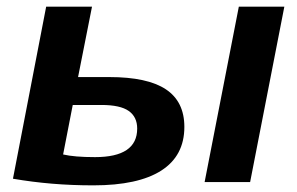

<svg xmlns="http://www.w3.org/2000/svg" viewBox="-20 -548 894 578"><path d="M596 0 699 -528H836L733 0ZM257 -528 215 -316H309Q424 -316 479.5 -279Q535 -242 535 -166Q535 -79 465.5 -34.5Q396 10 261 10Q197 10 137 5Q77 0 19 -10L119 -528ZM170 -83Q204 -75 266 -75Q393 -75 393 -161Q393 -196 367.5 -214Q342 -232 285 -232H199Z"/></svg>

Font: Libra Sans Modern
Style: Bold Italic
Weight: 700
Italic angle: -12°
Foundry: Stefan Peev, Context Ltd
Version: Version 1.000